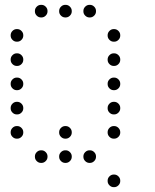

<svg xmlns="http://www.w3.org/2000/svg" viewBox="-20 -696 640 792"><path d="M149 -676Q139 -676 131.5 -668.5Q124 -661 124 -651V-649Q124 -639 131.5 -631.5Q139 -624 149 -624H151Q161 -624 168.5 -631.5Q176 -639 176 -649V-651Q176 -661 168.5 -668.5Q161 -676 151 -676ZM249 -676Q239 -676 231.5 -668.5Q224 -661 224 -651V-649Q224 -639 231.5 -631.5Q239 -624 249 -624H251Q261 -624 268.5 -631.5Q276 -639 276 -649V-651Q276 -661 268.5 -668.5Q261 -676 251 -676ZM349 -676Q339 -676 331.5 -668.5Q324 -661 324 -651V-649Q324 -639 331.5 -631.5Q339 -624 349 -624H351Q361 -624 368.5 -631.5Q376 -639 376 -649V-651Q376 -661 368.5 -668.5Q361 -676 351 -676ZM49 -576Q39 -576 31.5 -568.5Q24 -561 24 -551V-549Q24 -539 31.5 -531.5Q39 -524 49 -524H51Q61 -524 68.5 -531.5Q76 -539 76 -549V-551Q76 -561 68.5 -568.5Q61 -576 51 -576ZM449 -576Q439 -576 431.5 -568.5Q424 -561 424 -551V-549Q424 -539 431.5 -531.5Q439 -524 449 -524H451Q461 -524 468.5 -531.5Q476 -539 476 -549V-551Q476 -561 468.5 -568.5Q461 -576 451 -576ZM49 -476Q39 -476 31.5 -468.5Q24 -461 24 -451V-449Q24 -439 31.5 -431.5Q39 -424 49 -424H51Q61 -424 68.5 -431.5Q76 -439 76 -449V-451Q76 -461 68.5 -468.5Q61 -476 51 -476ZM449 -476Q439 -476 431.5 -468.5Q424 -461 424 -451V-449Q424 -439 431.5 -431.5Q439 -424 449 -424H451Q461 -424 468.5 -431.5Q476 -439 476 -449V-451Q476 -461 468.5 -468.5Q461 -476 451 -476ZM49 -376Q39 -376 31.5 -368.5Q24 -361 24 -351V-349Q24 -339 31.5 -331.5Q39 -324 49 -324H51Q61 -324 68.5 -331.5Q76 -339 76 -349V-351Q76 -361 68.5 -368.5Q61 -376 51 -376ZM449 -376Q439 -376 431.5 -368.5Q424 -361 424 -351V-349Q424 -339 431.5 -331.5Q439 -324 449 -324H451Q461 -324 468.5 -331.5Q476 -339 476 -349V-351Q476 -361 468.5 -368.5Q461 -376 451 -376ZM49 -276Q39 -276 31.5 -268.5Q24 -261 24 -251V-249Q24 -239 31.5 -231.5Q39 -224 49 -224H51Q61 -224 68.5 -231.5Q76 -239 76 -249V-251Q76 -261 68.5 -268.5Q61 -276 51 -276ZM449 -276Q439 -276 431.5 -268.5Q424 -261 424 -251V-249Q424 -239 431.5 -231.5Q439 -224 449 -224H451Q461 -224 468.5 -231.5Q476 -239 476 -249V-251Q476 -261 468.5 -268.5Q461 -276 451 -276ZM49 -176Q39 -176 31.5 -168.5Q24 -161 24 -151V-149Q24 -139 31.5 -131.5Q39 -124 49 -124H51Q61 -124 68.5 -131.5Q76 -139 76 -149V-151Q76 -161 68.5 -168.5Q61 -176 51 -176ZM249 -176Q239 -176 231.5 -168.5Q224 -161 224 -151V-149Q224 -139 231.5 -131.5Q239 -124 249 -124H251Q261 -124 268.5 -131.5Q276 -139 276 -149V-151Q276 -161 268.5 -168.5Q261 -176 251 -176ZM449 -176Q439 -176 431.5 -168.5Q424 -161 424 -151V-149Q424 -139 431.5 -131.5Q439 -124 449 -124H451Q461 -124 468.5 -131.5Q476 -139 476 -149V-151Q476 -161 468.5 -168.5Q461 -176 451 -176ZM149 -76Q139 -76 131.5 -68.5Q124 -61 124 -51V-49Q124 -39 131.5 -31.5Q139 -24 149 -24H151Q161 -24 168.5 -31.5Q176 -39 176 -49V-51Q176 -61 168.5 -68.5Q161 -76 151 -76ZM249 -76Q239 -76 231.5 -68.5Q224 -61 224 -51V-49Q224 -39 231.5 -31.5Q239 -24 249 -24H251Q261 -24 268.5 -31.5Q276 -39 276 -49V-51Q276 -61 268.5 -68.5Q261 -76 251 -76ZM349 -76Q339 -76 331.5 -68.5Q324 -61 324 -51V-49Q324 -39 331.5 -31.5Q339 -24 349 -24H351Q361 -24 368.5 -31.5Q376 -39 376 -49V-51Q376 -61 368.5 -68.5Q361 -76 351 -76ZM449 24Q439 24 431.5 31.5Q424 39 424 49V51Q424 61 431.5 68.5Q439 76 449 76H451Q461 76 468.5 68.5Q476 61 476 51V49Q476 39 468.5 31.5Q461 24 451 24Z"/></svg>

Font: Doto Rounded
Style: Regular
Weight: 400
Monospace: yes
Version: Version 1.000